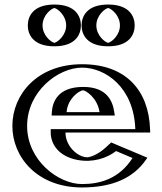

<svg xmlns="http://www.w3.org/2000/svg" viewBox="-20 -811 716 846"><path d="M248.5 -317C251.5 -364 285.5 -413 346.5 -413C398.5 -413 435.5 -371 443.5 -317ZM479.5 -173C366.5 -60 243.5 -141 243.5 -227H616.5C616.5 -418 497.5 -528 341.5 -528C186.5 -528 59.5 -406 59.5 -256C59.5 -107 186.5 15 341.5 15C455.5 15 549.5 -22 607.5 -119ZM456.5 -791C507.5 -791 548.5 -750 548.5 -699C548.5 -648 507.5 -607 456.5 -607C405.5 -607 364.5 -648 364.5 -699C364.5 -750 405.5 -791 456.5 -791ZM219.5 -791C270.5 -791 311.5 -750 311.5 -699C311.5 -648 270.5 -607 219.5 -607C168.5 -607 127.5 -648 127.5 -699C127.5 -750 168.5 -791 219.5 -791ZM232.5 -302 233.5 -318C236.9 -370.8 276 -428 346.5 -428C407.8 -428 449.6 -378.2 458.3 -319.2L460.9 -302ZM482.8 -155.3C400.1 -79 309.1 -94.7 261.3 -146.8C241 -168.9 228.5 -197.3 228.5 -227V-242H601.2C595.1 -415.4 485.7 -513 341.5 -513C194.3 -513 74.5 -397.2 74.5 -256C74.5 -115.8 194.3 0 341.5 0C446.2 0 529.5 -30.9 585.3 -112.1ZM456.5 -776C413.8 -776 379.5 -741.7 379.5 -699C379.5 -656.3 413.8 -622 456.5 -622C499.2 -622 533.5 -656.3 533.5 -699C533.5 -741.7 499.2 -776 456.5 -776ZM219.5 -776C262.2 -776 296.5 -741.7 296.5 -699C296.5 -656.3 262.2 -622 219.5 -622C176.8 -622 142.5 -656.3 142.5 -699C142.5 -741.7 176.8 -776 219.5 -776ZM232.5 -302H460.9L458.3 -319.2C449.6 -378.2 407.8 -428 346.5 -428C276 -428 236.9 -370.8 233.5 -318ZM482.8 -155.3 585.3 -112.1C529.5 -30.9 446.2 0 341.5 0C194.3 0 74.5 -115.8 74.5 -256C74.5 -397.2 194.3 -513 341.5 -513C485.7 -513 595.1 -415.4 601.2 -242H228.5V-227C228.5 -197.3 241 -168.9 261.3 -146.8C309.1 -94.7 400.1 -79 482.8 -155.3ZM456.5 -776C499.2 -776 533.5 -741.7 533.5 -699C533.5 -656.3 499.2 -622 456.5 -622C413.8 -622 379.5 -656.3 379.5 -699C379.5 -741.7 413.8 -776 456.5 -776ZM219.5 -776C176.8 -776 142.5 -741.7 142.5 -699C142.5 -656.3 176.8 -622 219.5 -622C262.2 -622 296.5 -656.3 296.5 -699C296.5 -741.7 262.2 -776 219.5 -776ZM248.5 -317H443.5C435.5 -371 398.5 -413 346.5 -413C285.6 -413 251.5 -364 248.5 -317ZM472.6 -166.4 479.7 -172.9 608.1 -118.8 597.6 -103.6C538.5 -17.5 449.1 15 341.5 15C186.5 15 59.5 -107 59.5 -256C59.5 -406 186.5 -528 341.5 -528C493.7 -528 609.8 -423.1 616.2 -242.5L616.8 -227H243.5C243.5 -201.6 254.2 -176.6 272.3 -156.9C314.3 -111.2 395.4 -95 472.6 -166.4ZM456.5 -791C405.5 -791 364.5 -750 364.5 -699C364.5 -648 405.5 -607 456.5 -607C507.5 -607 548.5 -648 548.5 -699C548.5 -750 507.5 -791 456.5 -791ZM219.5 -791C168.5 -791 127.5 -750 127.5 -699C127.5 -648 168.5 -607 219.5 -607C270.5 -607 311.5 -648 311.5 -699C311.5 -750 270.5 -791 219.5 -791ZM207.5 -302H485.8L483.4 -317.8C476.1 -367.1 450.1 -428 346.5 -428C232.9 -428 211.2 -359.6 208.5 -317.4ZM491.5 -145.4 563.9 -114.8C505.9 -24.3 422.9 0 341.5 0C237.1 0 99.5 -104 99.5 -256C99.5 -409.1 237.1 -513 341.5 -513C443.9 -513 569.9 -427 576.2 -242H203.5V-227C203.5 -176.9 237.5 -121.8 322.2 -106.1C390.2 -93.6 450.7 -114.3 491.5 -145.4ZM456.5 -775.8C472.9 -772 508.5 -741.7 508.5 -699C508.5 -656 472.4 -625.9 456.5 -622.2C440.1 -626 404.5 -656.3 404.5 -699C404.5 -742 440.6 -772.1 456.5 -775.8ZM219.5 -775.8C235.9 -772 271.5 -741.7 271.5 -699C271.5 -656 235.4 -625.9 219.5 -622.2C203.1 -626 167.5 -656.3 167.5 -699C167.5 -742 203.6 -772.1 219.5 -775.8ZM418.6 -317H273.5C277.2 -374.6 328.2 -413 346.5 -413C356.8 -413 409.1 -381.1 418.6 -317ZM445.7 -161C413 -130.8 381 -120 367.9 -118.3C359.1 -117.1 328.1 -120.1 299.1 -151.7C280.6 -171.8 268.5 -198.9 268.5 -227H641.8L641.2 -242.2C635.2 -411.9 535.3 -528 341.5 -528C143.7 -528 34.5 -394.2 34.5 -256C34.5 -118.9 143.7 15 341.5 15C474.3 15 567.3 -25.8 624 -108.3L629.3 -116.1L469.9 -183.3ZM456.5 -791C362.4 -791 339.5 -738.3 339.5 -699C339.5 -659.7 362.4 -607 456.5 -607C550.6 -607 573.5 -659.7 573.5 -699C573.5 -738.3 550.6 -791 456.5 -791ZM219.5 -791C125.4 -791 102.5 -738.3 102.5 -699C102.5 -659.7 125.4 -607 219.5 -607C313.6 -607 336.5 -659.7 336.5 -699C336.5 -738.3 313.6 -791 219.5 -791Z"/></svg>

Font: Hussar Outliner
Style: Regular
Weight: 700
Foundry: Cannot Into Space Fonts
Version: Version 0.92